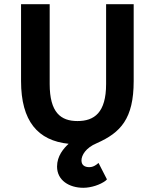

<svg xmlns="http://www.w3.org/2000/svg" viewBox="-20 -674 735 912"><path d="M404 120C383 120 367 111 367 88C367 64 387 28 440 6C553 -44 615 -110 615 -289V-654H484V-275C484 -139 428 -99 348 -99C269 -99 216 -139 216 -275V-654H80V-289C80 -98 160 -6 306 9C282 31 251 67 251 117C251 183 309 218 376 218C412 218 456 204 482 184L488 178L448 100L438 108C427 116 416 120 404 120Z"/></svg>

Font: Falling Sky
Style: SeBd
Weight: 600
Designer: Paul D. Hunt
Foundry: Adobe Systems Incorporated
Version: Version 1.02